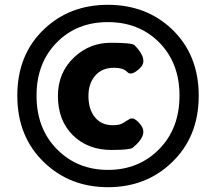

<svg xmlns="http://www.w3.org/2000/svg" viewBox="-20 -770 899 799"><path d="M165 -93Q52 -200 52 -372Q52 -544 165 -650Q271 -750 429 -750Q587 -750 694 -650Q807 -543 807 -371.5Q807 -200 694 -93Q587 9 429.5 9Q272 9 165 -93ZM641 -595Q557 -678 429 -678Q301 -678 218 -595Q132 -509 132 -372Q132 -235 217 -149Q302 -63 429.5 -63Q557 -63 642 -149Q727 -235 727 -372Q727 -509 641 -595ZM444 -146Q345 -146 283 -207.5Q221 -269 221 -371Q221 -468 289 -532Q353 -592 441.5 -592Q530 -592 540 -582Q599 -521 563 -487Q527 -452 510 -470Q493 -488 455 -488Q404 -488 376 -455Q348 -422 348 -371Q348 -315 375 -282Q402 -249 448 -249Q474 -249 485 -254.5Q496 -260 518 -274Q539 -287 568 -247Q596 -207 532 -155Q520 -146 444 -146Z"/></svg>

Font: Resource Han Rounded TW Heavy
Style: Regular
Weight: 900
Designer: Cyano Hao (round all glyphs); Ryoko NISHIZUKA 西塚涼子 (kana, bopomofo & ideographs); Paul D. Hunt (Latin, Greek & Cyrillic)
Foundry: Cyano Hao
Version: 0.990